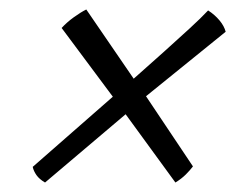

<svg xmlns="http://www.w3.org/2000/svg" viewBox="-20 -498 528 405"><path d="M75 -113Q63 -120 57 -128.5Q51 -137 49 -146L218 -294L110 -439Q121 -451 135.5 -461.5Q150 -472 162 -478L262 -332Q296 -362 326 -389Q356 -416 380 -438Q404 -460 419 -476Q433 -467 443 -455Q453 -443 456 -431L288 -295L387 -147Q381 -139 372 -130Q363 -121 350 -113L245 -257Z"/></svg>

Font: Texturina 12pt Light
Style: Italic
Weight: 300
Italic angle: -11°
Designer: Guillermo Torres Carreño
Foundry: Omnibus-Type
Version: Version 1.002